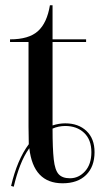

<svg xmlns="http://www.w3.org/2000/svg" viewBox="-20 -685 391 727"><path d="M22 19Q45 -80 89 -139Q88 -170 88 -205V-526H18V-536Q89 -536 123.5 -567Q158 -598 169 -665H179V-536H306V-526H179V-210Q203 -218 227 -218Q277 -218 307.5 -189Q338 -160 338 -109Q338 -54 306 -22.5Q274 9 217 9Q106 9 91 -124Q71 -96 56.5 -58.5Q42 -21 32 22ZM245 -10Q278 -10 302 -36.5Q326 -63 326 -109Q326 -156 298.5 -182Q271 -208 227 -208Q215 -208 202.5 -205.5Q190 -203 179 -198Q179 -122 183.5 -81.5Q188 -41 202 -25.5Q216 -10 245 -10Z"/></svg>

Font: Noto Serif Display SemiCondensed
Style: Regular
Weight: 400
Width: 4
Designer: Monotype Design Team
Foundry: Monotype Imaging Inc.
Version: Version 2.009